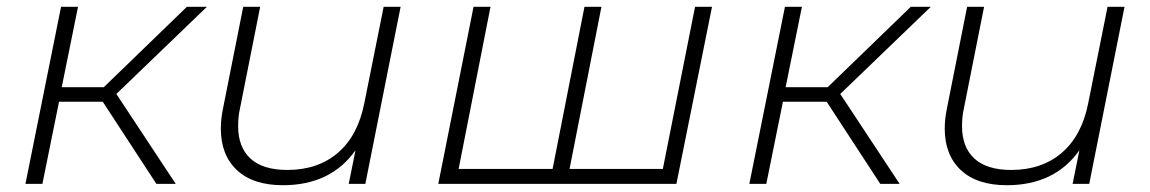

<svg xmlns="http://www.w3.org/2000/svg" viewBox="-20 -542 3391 566"><path d="M323 -265 498 0H441L283 -242H154L105 0H55L160 -522H210L162 -285H286L531 -522H590Z M1161 -522 1057 0H1008L1028 -99Q955 4 814 4Q726 4 678.5 -40.5Q631 -85 631 -163Q631 -190 637 -220L697 -522H747L687 -220Q682 -198 682 -170Q682 -108 718.5 -74.5Q755 -41 827 -41Q917 -41 976 -91.5Q1035 -142 1054 -238L1111 -522Z M2079 -522 1974 0H1272L1376 -522H1426L1332 -44H1609L1703 -522H1753L1659 -44H1934L2029 -522Z M2457 -265 2632 0H2575L2417 -242H2288L2239 0H2189L2294 -522H2344L2296 -285H2420L2665 -522H2724Z M3295 -522 3191 0H3142L3162 -99Q3089 4 2948 4Q2860 4 2812.5 -40.5Q2765 -85 2765 -163Q2765 -190 2771 -220L2831 -522H2881L2821 -220Q2816 -198 2816 -170Q2816 -108 2852.5 -74.5Q2889 -41 2961 -41Q3051 -41 3110 -91.5Q3169 -142 3188 -238L3245 -522Z"/></svg>

Font: Montserrat Alternates Light
Style: Italic
Weight: 300
Italic angle: -11.3°
Designer: Julieta Ulanovsky
Foundry: Julieta Ulanovsky
Version: Version 7.200